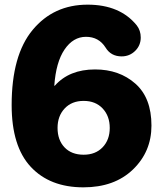

<svg xmlns="http://www.w3.org/2000/svg" viewBox="-20 -789 691 824"><path d="M338 15Q194 15 112 -73Q30 -161 30 -338Q30 -552 120 -660.5Q210 -769 356 -769Q495 -769 567 -680Q584 -658 584 -628Q584 -594 560 -570.5Q536 -547 502 -547Q456 -547 433 -585Q404 -631 349 -631Q294 -631 257 -576.5Q220 -522 213 -421H215Q277 -491 388 -491Q492 -491 561 -430Q630 -369 630 -250Q630 -138 550.5 -61.5Q471 15 338 15ZM339 -125Q390 -125 420.5 -157Q451 -189 451 -240Q451 -291 420.5 -323.5Q390 -356 339 -356Q288 -356 257.5 -323.5Q227 -291 227 -240Q227 -188 257 -156.5Q287 -125 339 -125Z"/></svg>

Font: Jellee Roman
Style: Regular
Weight: 400
Designer: Alfredo Marco Pradil
Foundry: Alfredo Marco Pradil
Version: Version 1.016;PS 001.016;hotconv 1.0.88;makeotf.lib2.5.64775